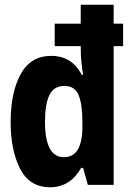

<svg xmlns="http://www.w3.org/2000/svg" viewBox="-20 -781 540 811"><path d="M323 -72H331L351 0H460V-586H500V-681H460V-761H321V-681H211V-586H321V-579Q321 -547 324 -517.5Q327 -488 331 -465H325Q284 -545 196 -545Q110 -545 67.5 -468Q25 -391 25 -265Q25 -146 65 -68Q105 10 192 10Q276 10 323 -72ZM250 -117Q170 -117 170 -267Q170 -340 188.5 -379Q207 -418 252 -418Q296 -418 312 -379.5Q328 -341 328 -265V-246Q328 -117 250 -117Z"/></svg>

Font: Noto Sans Mono Condensed Extra
Style: Regular
Weight: 800
Width: 3
Designer: Monotype Design Team
Foundry: Monotype Imaging Inc.
Version: Version 1.900